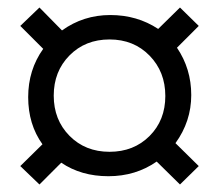

<svg xmlns="http://www.w3.org/2000/svg" viewBox="-20 -567 583 511"><path d="M271.5 -462Q207 -462 165 -419.5Q123 -377 123 -312.5Q123 -248 165 -205.5Q207 -163 271.5 -163Q336 -163 378 -205Q420 -247 420 -311.5Q420 -376 378 -419Q336 -462 271.5 -462ZM93 -183Q55 -236 55 -308.5Q55 -381 95 -437L34 -498L85 -547L145 -486Q202 -527 273.5 -527Q345 -527 401 -490L459 -547L509 -498L451 -440Q489 -384 489 -314Q489 -244 447 -186L509 -125L459 -76L397 -137Q341 -98 268.5 -98Q196 -98 143 -134L85 -76L34 -125Z"/></svg>

Font: Hind Jalandhar
Style: Regular
Weight: 400
Designer: Namrata Goyal
Foundry: Indian Type Foundry
Version: Version 0.702;PS 1.0;hotconv 1.0.81;makeotf.lib2.5.63406